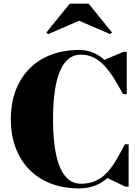

<svg xmlns="http://www.w3.org/2000/svg" viewBox="-20 -1038 774 1068"><path d="M420 -922.5 593 -848 603 -857.5 473 -1017.5H368L238 -857.5L247.5 -848ZM695.5 -235.5H674.5C610 -112.5 560.5 -16 430 -16C306 -16 275 -193 275 -375C275 -557 306 -734 430 -734C534.5 -734 594 -645.5 664 -514.5H685V-750H668L560.5 -705C522 -740 477 -760 420 -760C177 -760 40 -597.5 40 -375C40 -152.5 177 10 420 10C485 10 536 -11 577.5 -47.5L677.5 0H695.5Z"/></svg>

Font: Bodoni* 11pt Fatface
Style: Regular
Weight: 900
Version: Version 2.3